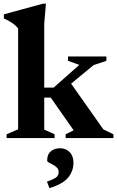

<svg xmlns="http://www.w3.org/2000/svg" viewBox="-22 -732 621 1018"><path d="M212.5 -45 267.5 -20V0H13V-20L74 -46.5V-581.5Q62 -596.5 44.8 -608.8Q27.5 -621 -1.5 -634V-656L205.5 -712.5H221.5L212.5 -606V-267.5H262.5L398.5 -388L338.5 -409.5V-432.5H542V-409.5L474.5 -387L355 -288.5L526 -46L579.5 -20V0H326V-20L368.5 -41L247 -214.5H212.5ZM227 231Q265.5 217.5 277.2 207.2Q289 197 289 180.5Q289 166 279.8 156.8Q270.5 147.5 258.5 141.2Q246.5 135 237.2 130Q228 125 228 119Q228 87 247.2 70.5Q266.5 54 296.5 54Q326.5 54 347 74.2Q367.5 94.5 367.5 130.5Q367.5 175 339.2 209.5Q311 244 240 265.5Z"/></svg>

Font: Newsreader Text
Style: Bold
Weight: 700
Designer: Hugues Gentile
Foundry: Production Type
Version: Version 1.001